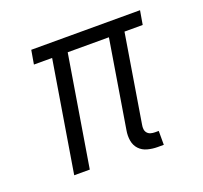

<svg xmlns="http://www.w3.org/2000/svg" viewBox="-98 -632 796 753"><g transform="rotate(-20 300.0 -256.0)"><path d="M438 8Q417 8 396.5 2.5Q376 -3 362.5 -17.5Q349 -32 345.5 -53Q342 -74 346 -96L406 -462H234L158 0H93L169 -462H93L103 -520H557L547 -462H471L411 -96Q409 -86 410 -77Q411 -68 416.5 -61.5Q422 -55 430.5 -52.5Q439 -50 448 -50H464V8Z"/></g></svg>

Font: Iosevka Etoile Light
Style: Italic
Weight: 300
Italic angle: -9°
Designer: Belleve Invis
Foundry: Belleve Invis
Version: Version 22.1.2; ttfautohint (v1.8.4)